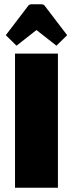

<svg xmlns="http://www.w3.org/2000/svg" viewBox="-20 -875 340 895"><path d="M50 -625H250V0H50ZM57 -662 7 -711 110 -846Q116 -855 126 -855H174Q184 -855 190 -846L293 -711L243 -662L150 -735Z"/></svg>

Font: Changa ExtraBold
Style: Regular
Weight: 800
Designer: Eduardo Rodriguez Tunni
Foundry: Eduardo Rodriguez Tunni
Version: Version 3.002; ttfautohint (v1.8.2)